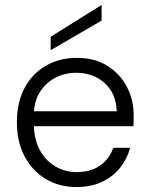

<svg xmlns="http://www.w3.org/2000/svg" viewBox="-20 -741 600 773"><path d="M288 12Q218 12 164 -20.5Q110 -53 79 -111.5Q48 -170 48 -249Q48 -328 78.5 -386Q109 -444 164 -476Q219 -508 290 -508Q362 -508 413 -475.5Q464 -443 491 -391Q518 -339 518 -279Q518 -269 518 -258Q518 -247 517 -233H102V-293H450Q447 -366 401 -407Q355 -448 287 -448Q242 -448 203 -428Q164 -408 140 -369.5Q116 -331 116 -274V-247Q116 -180 141 -135.5Q166 -91 205.5 -69.5Q245 -48 288 -48Q344 -48 382 -74Q420 -100 436 -146H504Q492 -101 463 -65Q434 -29 390 -8.5Q346 12 288 12ZM184 -539V-593L389 -721V-658Z"/></svg>

Font: DM Sans 24pt Light
Style: Regular
Weight: 300
Designer: Colophon Foundry, Jonny Pinhorn
Foundry: Colophon Foundry
Version: Version 4.004;gftools[0.9.30]